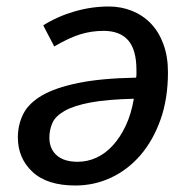

<svg xmlns="http://www.w3.org/2000/svg" viewBox="-20 -559 587 591"><path d="M35 -136Q35 -175 51.5 -208Q68 -241 109 -265Q150 -289 220.5 -303.5Q291 -318 399 -320Q400 -325 400 -331V-343Q400 -406 374.5 -435Q349 -464 299 -464Q262 -464 227.5 -453.5Q193 -443 147 -416L113 -481Q158 -509 210 -524Q262 -539 315 -539Q353 -539 386.5 -525.5Q420 -512 444.5 -486.5Q469 -461 483 -423Q497 -385 497 -337Q497 -255 474 -190.5Q451 -126 412 -81Q373 -36 321.5 -12Q270 12 212 12Q125 12 80 -30Q35 -72 35 -136ZM219 -61Q249 -61 276.5 -73.5Q304 -86 327 -111Q350 -136 367 -172Q384 -208 392 -255Q309 -253 258.5 -243.5Q208 -234 179.5 -218Q151 -202 141.5 -181Q132 -160 132 -135Q132 -101 154.5 -81Q177 -61 219 -61Z"/></svg>

Font: Yekcdsyqcyvpieeyorgstswgcgt
Style: Regular
Weight: 400
Italic angle: -8°
Designer: Carrois Corporate & Edenspiekermann
Foundry: Carrois Corporate GbR & Edenspiekermann AG
Version: Version 2.001